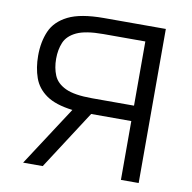

<svg xmlns="http://www.w3.org/2000/svg" viewBox="-75 -735 808 810"><g transform="rotate(10 328.5 -330.0)"><path d="M137 -456Q137 -417 150 -385.5Q163 -354 201 -336Q239 -318 315 -318H495V-593H315Q239 -593 201 -575Q163 -557 150 -526Q137 -495 137 -456ZM571 0H495V-252H323L160 0H76L242 -255Q169 -264 129.5 -291.5Q90 -319 75 -361.5Q60 -404 60 -456Q60 -515 80 -561Q100 -607 153 -633.5Q206 -660 306 -660H571Z"/></g></svg>

Font: Nata Sans
Style: Regular
Weight: 400
Designer: Daniel Uzquiano Cruz
Version: Version 1.001